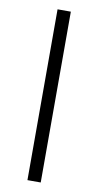

<svg xmlns="http://www.w3.org/2000/svg" viewBox="-84 -758 407 797"><g transform="rotate(10 119.5 -360.0)"><path d="M92 0H148V-720H92Z"/></g></svg>

Font: Fixel Display Light
Style: Regular
Weight: 300
Designer: AlfaBravo + MacPaw
Foundry: Kyrylo Tkachov, Marchela Mozhyna, Serhii Makarenko, Maria Weinstein, Zakhar Kryvoshyya
Version: Version 1.211